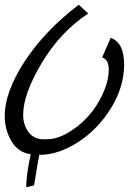

<svg xmlns="http://www.w3.org/2000/svg" viewBox="-25 -654 548 812"><path d="M159 -65H174Q234 -65 306.5 -123Q379 -181 416 -272Q435 -318 435 -360Q435 -402 407 -411L443 -494Q500 -474 500 -381Q500 -288 445.5 -198.5Q391 -109 307 -54Q223 1 141 1Q138 14 119 130L86 138Q86 84 105 -2Q53 -8 24 -56Q-5 -104 -5 -164Q-5 -265 79.5 -394.5Q164 -524 308 -634L348 -597Q230 -519 151.5 -387.5Q73 -256 73 -169Q73 -125 96 -95Q119 -65 159 -65Z"/></svg>

Font: Marck Script
Style: Regular
Weight: 400
Designer: Denis Masharov, Marck Fogel
Foundry: Denis Masharov
Version: Version 1.002